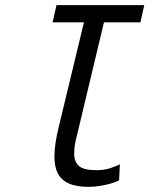

<svg xmlns="http://www.w3.org/2000/svg" viewBox="-20 -713 600 748"><path d="M326 15Q277 15 247.5 1.5Q218 -12 205 -38Q192 -64 192 -102Q192 -151 209 -219L307 -626H185L200 -693H542L527 -626H385L278 -178Q273 -160 271 -144Q269 -128 269 -114Q269 -83 287.5 -66.5Q306 -50 355 -50Q386 -50 410 -58Q434 -66 447 -73L444 -11Q435 -5 415 1Q395 7 371 11Q347 15 326 15Z"/></svg>

Font: Ubuntu Sans Mono
Style: Italic
Weight: 400
Italic angle: -13.5°
Monospace: yes
Designer: Dalton Maag Ltd
Foundry: Dalton Maag Ltd
Version: Version 1.006